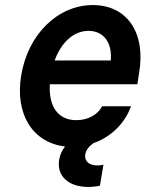

<svg xmlns="http://www.w3.org/2000/svg" viewBox="-20 -570 640 759"><path d="M177 -237H523L530 -282C557 -441 482 -550 347 -550C209 -550 91 -435 64 -273C38 -119 109 -6 237 9C225 25 217 43 214 61C203 125 250 169 329 169C346 169 362 167 375 164L389 81C382 83 372 84 364 84C332 84 313 67 317 40C320 24 330 10 349 -4C418 -28 473 -81 498 -150H384C366 -116 327 -95 282 -95C209 -95 172 -149 177 -237ZM330 -448C389 -448 424 -402 418 -331H196C223 -404 272 -448 330 -448Z"/></svg>

Font: CommitMono
Style: Bold Italic
Weight: 700
Monospace: yes
Designer: Eigil Nikolajsen
Foundry: Eigil Nikolajsen
Version: Version 1.143